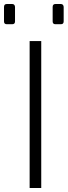

<svg xmlns="http://www.w3.org/2000/svg" viewBox="-67 -939 338 959"><path d="M81 0V-734H139V0ZM210 -818Q196 -818 196 -832V-904Q196 -919 210 -919H237Q244 -919 247.5 -914.5Q251 -910 251 -904V-832Q251 -818 237 -818ZM-33 -818Q-47 -818 -47 -832V-904Q-47 -919 -33 -919H-6Q1 -919 4.5 -914.5Q8 -910 8 -904V-832Q8 -818 -6 -818Z"/></svg>

Font: Exo Thin Light
Style: Regular
Weight: 300
Version: Version 2.000